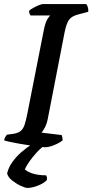

<svg xmlns="http://www.w3.org/2000/svg" viewBox="-30 -724 454 944"><path d="M191 0Q184 0 164 -2.5Q144 -5 117.5 -9Q91 -13 65 -17.5Q39 -22 18.5 -26.5Q-2 -31 -10 -34Q-8 -43 -3.5 -51Q1 -59 5 -62L36 -66Q59 -70 71.5 -80Q84 -90 91 -111Q98 -132 105 -168L184 -569Q193 -616 204 -631.5Q215 -647 217 -648H120Q118 -651 115.5 -656.5Q113 -662 113 -671Q120 -678 134 -685.5Q148 -693 161.5 -698.5Q175 -704 181 -704H394Q398 -700 401.5 -689.5Q405 -679 404 -666L355 -653Q322 -645 309 -626Q296 -607 288 -567L205 -140Q200 -115 190.5 -97Q181 -79 174 -72L273 -60Q275 -56 276.5 -48Q278 -40 278 -34Q262 -21 236 -10.5Q210 0 191 0ZM104 200Q95 200 73 190Q51 180 30.5 164Q10 148 5 129Q11 101 29.5 74.5Q48 48 73.5 25.5Q99 3 126 -14L199 -16Q173 1 151 25Q129 49 113.5 71.5Q98 94 92 109Q107 122 133.5 130Q160 138 197 138Q199 142 200.5 147.5Q202 153 200 162Q184 178 155.5 189Q127 200 104 200Z"/></svg>

Font: Texturina 12pt SemiBold
Style: Italic
Weight: 600
Italic angle: -11°
Version: Version 1.002